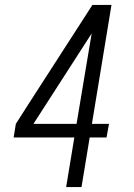

<svg xmlns="http://www.w3.org/2000/svg" viewBox="-20 -755 540 775"><path d="M247 0 280 -200H35L44 -255L88 -324L353 -735H430L351 -255H420L410 -200H342L309 0ZM289 -255 350 -620 115 -255Z"/></svg>

Font: Iosevka SS04 Light Oblique
Style: Regular
Weight: 300
Italic angle: -9°
Monospace: yes
Designer: Belleve Invis
Foundry: Belleve Invis
Version: Version 19.0.0; ttfautohint (v1.8.4)